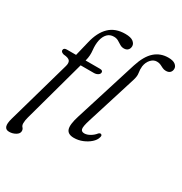

<svg xmlns="http://www.w3.org/2000/svg" viewBox="-206 -867 1133 1194"><g transform="rotate(30 360.0 -270.5)"><path d="M63 -427.5Q63 -445 86.5 -445H152L177.5 -550Q196 -629 238.8 -670.2Q281.5 -711.5 353 -711.5Q392.5 -711.5 410 -697.8Q427.5 -684 427.5 -666.5Q427.5 -649 417.2 -638.5Q407 -628 389 -628Q373 -628 359.8 -636.2Q346.5 -644.5 332.5 -652.8Q318.5 -661 300 -661Q271.5 -661 253.8 -642.5Q236 -624 229 -592Q222.5 -560 226.8 -521.8Q231 -483.5 222 -450L220.5 -444.5H324Q344.5 -444.5 344.5 -430Q344.5 -418.5 332.5 -410.8Q320.5 -403 303.5 -403H209L87 42Q80 67 80 87Q80 103 88.5 111.8Q97 120.5 97 134.5Q97 152.5 76 165Q55 177.5 29.5 177.5Q-19 177.5 3.5 99.5L131.5 -352Q139.5 -379 129.8 -392.5Q120 -406 84 -408.5Q63 -414.5 63 -427.5ZM658.5 -717.5Q692 -717.5 708.2 -705Q724.5 -692.5 724.5 -675.5Q724.5 -659 714.5 -648.5Q704.5 -638 684.5 -638Q670 -638 659 -643.8Q648 -649.5 636.5 -655Q625 -660.5 609 -660.5Q585 -660.5 566.5 -640Q548 -619.5 543.5 -588.5Q541 -564.5 545 -542.2Q549 -520 538.5 -487.5L427.5 -133.5Q411 -81.5 414.8 -64.5Q418.5 -47.5 440 -47.5Q458.5 -47.5 479.8 -59.8Q501 -72 515 -90Q523.5 -99 531 -97Q544 -93.5 537.5 -75Q532 -54 510.5 -34.8Q489 -15.5 459 -3.2Q429 9 397.5 9Q353.5 9 343.5 -20.8Q333.5 -50.5 355.5 -119.5L496 -567.5Q521 -646 561.5 -681.8Q602 -717.5 658.5 -717.5Z"/></g></svg>

Font: Fraunces 9pt S050 Light
Style: Italic
Weight: 300
Italic angle: -16°
Version: Version 1.000; ttfautohint (v1.8.3)